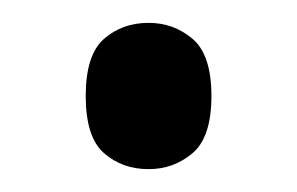

<svg xmlns="http://www.w3.org/2000/svg" viewBox="-20 -141 260 168"><path d="M110 7Q87 7 71 -7Q55 -21 55 -57Q55 -93 71 -107Q87 -121 110 -121Q132 -121 148.5 -107Q165 -93 165 -57Q165 -21 148.5 -7Q132 7 110 7Z"/></svg>

Font: Noto Serif Ethiopic Condensed
Style: Regular
Weight: 400
Width: 3
Designer: Monotype Design Team
Foundry: Monotype Imaging Inc.
Version: Version 2.102; ttfautohint (v1.8.4.7-5d5b)